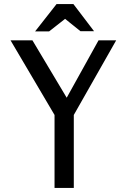

<svg xmlns="http://www.w3.org/2000/svg" viewBox="-20 -927 624 947"><path d="M301 -834 377 -773H444L342 -907H259L153 -772H222ZM140 -728H32L249 -360V0H344V-360L553 -728H466L309 -445Z"/></svg>

Font: Rosario
Style: Regular
Weight: 400
Designer: Hector Gatti
Foundry: Omnibus Type
Version: Version 1.100